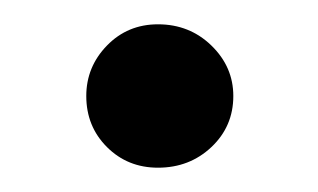

<svg xmlns="http://www.w3.org/2000/svg" viewBox="-20 -138 262 158"><path d="M51 -59Q51 -83 68 -100.5Q85 -118 110 -118Q136 -118 154 -100.5Q172 -83 172 -59Q172 -34 154 -17Q136 0 110 0Q85 0 68 -17Q51 -34 51 -59Z"/></svg>

Font: Actor
Style: Regular
Weight: 400
Designer: Thomas Junold
Foundry: Thomas Junold
Version: Version 1.001